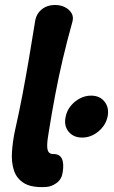

<svg xmlns="http://www.w3.org/2000/svg" viewBox="-20 -736 458 769"><path d="M309 -185Q274 -185 254.5 -209Q235 -233 243 -269Q248 -293 263 -311.5Q278 -330 299.5 -341.5Q321 -353 345 -353Q380 -353 399 -328.5Q418 -304 411 -269Q403 -233 373.5 -209Q344 -185 309 -185ZM163 13Q107 16 77 -2Q47 -20 36 -53Q25 -86 28 -128.5Q31 -171 40 -213Q57 -288 70.5 -359.5Q84 -431 96 -501.5Q108 -572 120 -647Q124 -679 146 -697.5Q168 -716 201 -716Q223 -716 240.5 -707Q258 -698 267 -682.5Q276 -667 269 -645Q248 -570 231.5 -499.5Q215 -429 201.5 -358Q188 -287 176 -212Q169 -173 169 -153Q169 -133 175.5 -126Q182 -119 192 -119Q218 -120 227.5 -101Q237 -82 231 -45Q227 -18 206.5 -3Q186 12 163 13Z"/></svg>

Font: Winky Sans SemiBold
Style: Italic
Weight: 600
Italic angle: -8.97852°
Designer: Simon Atzbach
Foundry: typofactur
Version: Version 1.205